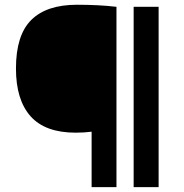

<svg xmlns="http://www.w3.org/2000/svg" viewBox="-20 -768 756 788"><path d="M356 0V-227.5Q340.5 -225.5 324.5 -224.5Q308.5 -223.5 290.5 -223.5Q165.5 -223.5 105.5 -290.8Q45.5 -358 45.5 -487Q45.5 -623.5 108.2 -686Q171 -748.5 296 -748.5Q338.5 -748.5 379.5 -746.5Q420.5 -744.5 458 -740V0ZM528.5 0V-740H631V0Z"/></svg>

Font: Encode Sans SC Expanded SemiBold
Style: Regular
Weight: 600
Width: 7
Designer: Multiple Designers
Foundry: Impallari Type
Version: Version 3.002